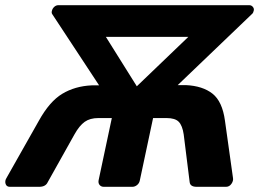

<svg xmlns="http://www.w3.org/2000/svg" viewBox="-25 -720 1014 740"><path d="M13 0Q0 0 -3.5 -11.5Q-7 -23 0 -34L125 -255Q166 -329 215 -358.5Q264 -388 328 -391H357L176 -666Q173 -671 175 -678Q177 -687 184 -693.5Q191 -700 200 -700H936Q944 -700 949.5 -693.5Q955 -687 953 -679Q952 -675 950.5 -671.5Q949 -668 944 -664L660 -392H691Q756 -389 794 -359Q832 -329 842 -255L873 -34Q875 -23 867 -11.5Q859 0 846 0H733Q708 0 706 -18L683 -202Q678 -236 664 -250.5Q650 -265 617 -265H565L514 -25Q512 -14 503.5 -7Q495 0 485 0H375Q365 0 359 -7Q353 -14 355 -25L406 -265H354Q322 -265 301.5 -250.5Q281 -236 262 -202L159 -18Q151 0 126 0ZM537 -332 456 -343 701 -578H383Z"/></svg>

Font: Rubik Light SemiBold
Style: Italic
Weight: 600
Italic angle: -12°
Version: Version 2.104